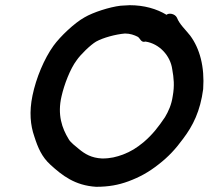

<svg xmlns="http://www.w3.org/2000/svg" viewBox="-20 -748 803 739"><path d="M105 -380C92 -317 97 -266 112 -223C126 -179 141 -144 174 -114C219 -73 268 -34 350 -29C398 -29 436 -36 474 -50C517 -66 552 -85 590 -115C629 -145 657 -176 684 -213C723 -264 751 -321 762 -405C768 -491 749 -561 712 -611C695 -633 671 -654 661 -680C653 -696 629 -699 621 -691C583 -714 535 -728 479 -728C468 -727 456 -727 444 -726C402 -721 339 -701 305 -681C267 -660 212 -608 186 -572C150 -522 119 -448 105 -380ZM217 -378C227 -422 250 -483 275 -516C290 -538 328 -575 350 -588C377 -603 425 -616 461 -619C481 -619 497 -613 509 -607C519 -603 522 -582 540 -588C593 -580 636 -534 643 -481C649 -448 652 -418 645 -379C640 -344 628 -319 615 -297C590 -260 568 -231 533 -201C505 -178 484 -165 453 -153C428 -144 406 -138 373 -138C332 -140 307 -155 283 -175C272 -184 250 -201 244 -213C219 -254 200 -306 217 -378Z"/></svg>

Font: Hussar Pisanka
Style: Kur
Weight: 400
Designer: Robert Jablonski
Foundry: Cannot Into Space Fonts
Version: Version 1.070